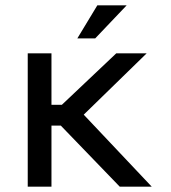

<svg xmlns="http://www.w3.org/2000/svg" viewBox="-20 -700 640 720"><path d="M84 -500V0H173V-229H208L429 0H549L294 -270L530 -500H416L212 -307H173V-500ZM270 -556H337L455 -680H345Z"/></svg>

Font: LT Wave Mono
Style: Regular
Weight: 400
Designer: Daniel Lyons
Version: Version 2.5 (Glyphs App)